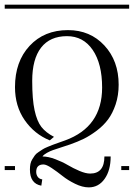

<svg xmlns="http://www.w3.org/2000/svg" viewBox="-29 -728 573 822"><path d="M184.1 -127Q118.2 -153.8 76.7 -213.6Q35.2 -273.4 35.2 -355Q35.2 -464.4 97.7 -531.7Q160.2 -599.1 262.2 -599.1Q356.9 -599.1 418 -533.2Q479 -467.3 479 -365.2Q479 -319.8 466.1 -281.2Q453.1 -242.7 433.6 -216.6Q414.1 -190.4 385.3 -168.7Q356.4 -147 330.1 -134Q303.7 -121.1 272 -109.9Q259.3 -105.5 234.1 -97.4Q209 -89.4 197.3 -85.2Q185.5 -81.1 172.1 -73.7Q158.7 -66.4 152.8 -58.1Q177.2 -58.1 207.5 -46.6Q237.8 -35.2 261 -21.5Q284.2 -7.8 311 3.7Q337.9 15.1 356.9 15.1Q418 15.1 418 -58.1H444.8Q444.8 1.5 418.9 37.8Q393.1 74.2 351.1 74.2Q323.7 74.2 292.5 58.8Q261.2 43.5 238.3 25.1Q215.3 6.8 192.4 -8.5Q169.4 -23.9 157.2 -23.9Q126 -23.9 126 7.8Q126 19.5 132.3 28.8Q138.7 38.1 151.9 40L147.9 66.9Q99.1 58.1 99.1 -2Q99.1 -15.1 101.3 -26.1Q103.5 -37.1 109.4 -46.4Q115.2 -55.7 120.1 -62.7Q125 -69.8 136.2 -77.1Q147.5 -84.5 154.1 -88.9Q160.6 -93.3 176 -99.6Q191.4 -106 198.5 -108.6Q205.6 -111.3 224.4 -117.9Q243.2 -124.5 250 -127Q408.2 -184.6 408.2 -353Q408.2 -455.1 367.9 -514.2Q327.6 -573.2 257.8 -573.2Q185.1 -573.2 147 -524.2Q108.9 -475.1 108.9 -381.8Q108.9 -302.7 119.1 -255.6Q129.4 -208.5 148.4 -184.3Q167.5 -160.2 202.1 -142.1ZM490.2 -17.1H523.9V0H490.2ZM-8.8 -708H523.9V-690.9H-8.8ZM-8.8 -17.1H35.2V0H-8.8Z"/></svg>

Font: FoglihtenFr01
Style: Regular
Weight: 500
Version: Version 0.68